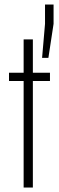

<svg xmlns="http://www.w3.org/2000/svg" viewBox="-20 -833 262 853"><path d="M85 0V-473H20V-510H85V-658H126V-510H202V-473H126V0ZM167 -576 180 -727V-813H218V-727L195 -576Z"/></svg>

Font: Saira ExtraCondensed ExtraLight
Style: Regular
Weight: 250
Width: 2
Designer: Hector Gatti with collaboration of the Omnibus-Type team
Foundry: Omnibus-Type
Version: Version 1.101